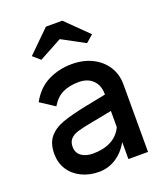

<svg xmlns="http://www.w3.org/2000/svg" viewBox="-140 -845 805 947"><g transform="rotate(-20 262.0 -371.5)"><path d="M272 -441Q224 -441 188.5 -424.5Q153 -408 128 -366L53 -415Q88 -479 145 -507.5Q202 -536 270 -536Q330 -536 376.5 -513Q423 -490 449.5 -449Q476 -408 476 -354V0H373V-342Q373 -387 346 -414Q319 -441 272 -441ZM38 -149Q38 -203 64 -235Q90 -267 139 -284.5Q188 -302 274 -319L420 -348L411 -260L261 -231Q213 -222 188.5 -214.5Q164 -207 149.5 -192Q135 -177 135 -151Q135 -119 158.5 -102Q182 -85 220 -85Q275 -85 315.5 -106.5Q356 -128 376 -174L392 -130Q366 -62 320 -26Q274 10 216 10Q166 10 125 -10Q84 -30 61 -66Q38 -102 38 -149ZM99 -640 214 -753H300L415 -640L377 -607L242 -680H272L137 -607Z"/></g></svg>

Font: Easer Grotesk Variable
Style: Regular
Weight: 400
Designer: Boardeaser, Bonnie Shaver-Troup, Thomas Jockin
Foundry: Lexend
Version: Version 1.001;Glyphs 3.1.2 (3151)